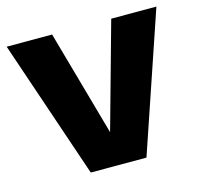

<svg xmlns="http://www.w3.org/2000/svg" viewBox="-86 -616 736 706"><g transform="rotate(-15 282.0 -263.5)"><path d="M176 0 -3 -527H170L283 -125L395 -527H567L388 0Z"/></g></svg>

Font: Onest ExtraBold
Style: Regular
Weight: 800
Designer: Dmitri Voloshin, Andrey Kudryavtsev
Foundry: Dmitri Voloshin, Andrey Kudryavtsev
Version: Version 1.000;gftools[0.9.33]